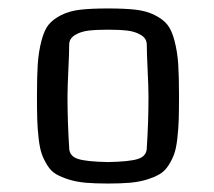

<svg xmlns="http://www.w3.org/2000/svg" viewBox="-20 -664 505 454"><path d="M234.9 -644H235.8Q274.9 -644 300.5 -641.1Q326.2 -638.2 345.7 -628.4Q365.2 -618.7 375.7 -605.7Q386.2 -592.8 392.8 -567.1Q399.4 -541.5 401.4 -512.7Q403.3 -483.9 403.3 -437Q403.3 -402.8 402.6 -380.6Q401.9 -358.4 399.2 -335.4Q396.5 -312.5 391.6 -299.1Q386.7 -285.6 377.9 -272.2Q369.1 -258.8 357.2 -252Q345.2 -245.1 327.4 -239.5Q309.6 -233.9 287.4 -231.9Q265.1 -230 234.9 -230Q205.1 -230 182.9 -231.9Q160.6 -233.9 142.8 -239.5Q125 -245.1 113 -252Q101.1 -258.8 92.5 -272.2Q84 -285.6 79.1 -299.1Q74.2 -312.5 71.5 -335.4Q68.8 -358.4 68.1 -380.6Q67.4 -402.8 67.4 -437Q67.4 -483.9 69.3 -512.7Q71.3 -541.5 77.9 -567.1Q84.5 -592.8 95 -605.7Q105.5 -618.7 125 -628.4Q144.5 -638.2 170.2 -641.1Q195.8 -644 234.9 -644ZM235.4 -280.8Q286.6 -281.7 306.6 -288.3Q326.7 -294.9 327.1 -314Q331.1 -376.5 331.1 -435.5Q331.1 -457 329.1 -498Q327.1 -539.1 327.1 -558.1Q327.1 -572.8 313.5 -581.1Q299.8 -589.4 281.5 -591.6Q263.2 -593.8 235.4 -593.8Q207.5 -593.8 189.2 -591.6Q170.9 -589.4 157.2 -581.1Q143.6 -572.8 143.6 -558.1Q143.6 -539.1 141.6 -498Q139.6 -457 139.6 -435.5Q139.6 -376.5 143.6 -314Q144 -294.9 164.1 -288.3Q184.1 -281.7 235.4 -280.8Z"/></svg>

Font: Coda
Style: Regular
Weight: 400
Designer: vernon adams
Foundry: vernon adams
Version: Version 2.000; ttfautohint (v0.8) -r 50 -G 200 -x